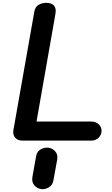

<svg xmlns="http://www.w3.org/2000/svg" viewBox="-20 -999 796 1364"><path d="M75 -73.5 224 -917Q229.5 -949.5 253.5 -964.2Q277.5 -979 310 -979Q329 -979 345.5 -972.2Q362 -965.5 370.5 -948.2Q379 -931 373.5 -899L239.5 -135.5H626.5Q661 -135.5 681.2 -116Q701.5 -96.5 701.5 -69.5Q701.5 -42 681.2 -21Q661 0 626.5 0H139.5Q105.5 0 87.8 -21Q70 -42 75 -73.5ZM271 344Q242.5 339.5 223.5 317Q204.5 294.5 210 259.5L236.5 111Q241.5 78 267.8 62.8Q294 47.5 321.5 50Q352 53.5 372 75.8Q392 98 386.5 133.5L359.5 282.5Q354 316 325.8 332.5Q297.5 349 271 344Z"/></svg>

Font: Edu QLD Hand
Style: Regular
Weight: 400
Designer: Tina and Corey Anderson, Eben Sorkin
Foundry: Sorkin Type Co.
Version: Version 2.000